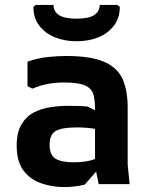

<svg xmlns="http://www.w3.org/2000/svg" viewBox="-20 -750 608 782"><path d="M382 0 367 -73V-306Q367 -341 360.5 -365Q354 -389 327.5 -401.5Q301 -414 241 -414Q207 -414 176.5 -408.5Q146 -403 112 -389L92 -399V-499Q136 -514 177 -518Q218 -522 248 -522Q349 -522 403.5 -498.5Q458 -475 479 -428.5Q500 -382 500 -312V-80L508 0ZM242 12Q195 12 150.5 -2.5Q106 -17 77 -53.5Q48 -90 48 -157Q48 -211 67.5 -243.5Q87 -276 118 -292Q149 -308 186 -313.5Q223 -319 259 -319Q276 -319 296 -318.5Q316 -318 337 -316L425 -272V-206Q397 -220 365 -225.5Q333 -231 292 -231Q232 -231 207 -216.5Q182 -202 182 -161Q182 -118 206.5 -103.5Q231 -89 279 -89Q346 -89 379.5 -109Q413 -129 428 -157L433 -121L325 2Q304 7 283 9.5Q262 12 242 12ZM292 -582Q244 -582 204 -598Q164 -614 140 -645.5Q116 -677 116 -722L126 -730H198Q198 -703 220.5 -688.5Q243 -674 292 -674Q341 -674 363.5 -688.5Q386 -703 386 -730H458L468 -722Q468 -677 444 -645.5Q420 -614 380.5 -598Q341 -582 292 -582Z"/></svg>

Font: AR One Sans
Style: Bold
Weight: 700
Designer: Niteesh Yadav
Foundry: Niteesh Yadav
Version: Version 1.001;gftools[0.9.33]